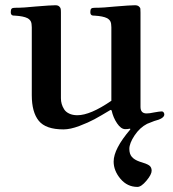

<svg xmlns="http://www.w3.org/2000/svg" viewBox="-20 -488 665 740"><path d="M21.5 -441.4Q21.5 -451.2 24.9 -454.6Q28.3 -458 37.1 -458Q72.3 -458 117.2 -462.9Q175.8 -467.8 193.4 -467.8Q203.1 -467.8 208 -463.4Q212.9 -459 213.9 -454.1Q214.8 -449.2 214.8 -439.5V-109.4Q214.8 -97.7 217.8 -87.4Q220.7 -77.1 227.1 -66.9Q233.4 -56.6 246.6 -50.3Q259.8 -43.9 278.3 -43.9Q328.1 -43.9 409.2 -99.6V-382.8Q409.2 -398.4 405.3 -405.8Q401.4 -413.1 392.6 -418Q377 -425.8 344.7 -427.7Q337.9 -427.7 335 -428.7Q332 -429.7 330.1 -432.6Q328.1 -435.5 328.1 -441.4Q328.1 -451.2 331.5 -454.6Q335 -458 343.8 -458Q378.9 -458 423.8 -462.9Q482.4 -467.8 500 -467.8Q509.8 -467.8 515.1 -463.4Q520.5 -459 521 -454.1Q521.5 -449.2 521.5 -439.5V-76.2Q521.5 -50.8 544.9 -50.8Q556.6 -50.8 574.2 -54.7Q595.7 -58.6 603.5 -58.6Q608.4 -58.6 610.8 -54.7Q613.3 -50.8 613.3 -46.9Q613.3 -31.2 574.2 -21.5Q558.6 -15.6 546.9 -10.7Q518.6 3.9 498.5 34.2Q478.5 64.5 478.5 85.9Q478.5 105.5 488.3 116.7Q498 127.9 517.6 134.8Q544.9 142.6 554.7 149.4Q564.5 156.2 564.5 169.9Q564.5 184.6 544.4 208.5Q524.4 232.4 509.8 232.4Q470.7 232.4 444.3 201.2Q418 169.9 418 134.8Q418 85.9 482.4 10.7L481.4 7.8Q471.7 9.8 462.9 9.8Q446.3 9.8 431.2 -12.7Q416 -35.2 410.2 -62.5L406.2 -64.5Q367.2 -41 343.8 -28.3Q320.3 -15.6 285.6 -2.4Q251 10.7 224.6 10.7Q156.2 10.7 129.4 -22.5Q102.5 -55.7 102.5 -121.1V-382.8Q102.5 -398.4 98.6 -405.8Q94.7 -413.1 85.9 -418Q70.3 -425.8 38.1 -427.7Q31.2 -427.7 28.3 -428.7Q25.4 -429.7 23.4 -432.6Q21.5 -435.5 21.5 -441.4Z"/></svg>

Font: Monomakh Unicode TT
Style: Medium
Weight: 500
Designer: Alexey Kryukov, Aleksandr Andreev
Version: Version 1.1